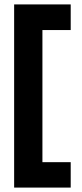

<svg xmlns="http://www.w3.org/2000/svg" viewBox="-20 -688 373 869"><path d="M44 161V-668H300V-552H172V46H300V161Z"/></svg>

Font: Atkinson Hyperlegible Pro
Style: Bold
Weight: 700
Designer: Elliott Scott, Megan Eiswerth, Linus Boman, Theodore Petrosky, Jacob Perez
Foundry: Braille Institute
Version: Version 1.5.1